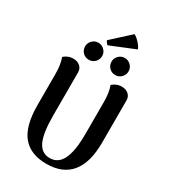

<svg xmlns="http://www.w3.org/2000/svg" viewBox="-253 -1191 1178 1328"><g transform="rotate(30 336.5 -527.0)"><path d="M599 -307Q599 -147 533 -66.5Q467 14 337 14Q209 14 145.5 -64Q82 -142 82 -307V-555Q82 -631 63 -681Q74 -692 93.5 -701Q113 -710 138 -710Q170 -710 191 -692Q212 -674 212 -643V-300Q212 -159 242 -95.5Q272 -32 337 -32Q405 -32 437 -99Q469 -166 469 -300V-555Q469 -631 450 -681Q462 -692 481 -701Q500 -710 524 -710Q556 -710 577.5 -692Q599 -674 599 -643ZM164 -824Q164 -852 184 -872Q204 -892 232 -892Q260 -892 280 -872Q300 -852 300 -824Q300 -796 280 -776Q260 -756 232 -756Q203 -756 183.5 -776Q164 -796 164 -824ZM375 -824Q375 -852 395 -872Q415 -892 443 -892Q471 -892 491 -872Q511 -852 511 -824Q511 -796 491 -776Q471 -756 443 -756Q414 -756 394.5 -776Q375 -796 375 -824ZM295 -908Q289 -911 281.5 -922Q274 -933 274 -937L418 -1068Q436 -1060 459.5 -1035Q483 -1010 491 -988Z"/></g></svg>

Font: Arima Madurai Black
Style: Regular
Weight: 900
Designer: Joana Correia and Natanael Gama
Foundry: NDISCOVER
Version: Version 1.019